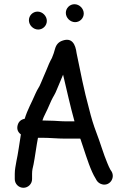

<svg xmlns="http://www.w3.org/2000/svg" viewBox="-20 -832 604 910"><path d="M292 -771C292 -747.7 312.7 -727 336 -727C358.5 -727 377 -745.5 377 -768C377 -791.3 356.3 -812 333 -812C310.5 -812 292 -793.5 292 -771ZM117 -736C117 -712.7 137.7 -692 161 -692C183.5 -692 202 -710.5 202 -733C202 -756.3 181.3 -777 158 -777C135.5 -777 117 -758.5 117 -736ZM132 17V-8C132 -25.2 135 -36 139 -53C144.7 -80.1 153.6 -148 160 -179H179C216.4 -179 253.1 -175 288 -175H360C360 -174.3 360.3 -174 361 -174L375 -132C390.5 -85.5 410.3 -21.7 433 14L438 23C444 32.3 452.5 38.5 463.5 41.5C499.6 51.3 526.7 11.9 509 -19L503 -28L496 -42L488.5 -59.5C471 -100.4 453.4 -161.2 437 -203C422.9 -240.1 413.4 -271.4 402 -317C378 -404.3 361.8 -488.7 343 -580C337.9 -620.5 322.4 -656.4 275 -639C257.7 -633 246.3 -620.3 241 -601C236.3 -584.7 233 -572.8 226 -557C215.4 -538.5 208.2 -520.5 200 -500L188 -472C183.3 -462 178.7 -451 174 -439C165.2 -416.1 159.3 -413.9 148 -388C130.9 -347.3 110.4 -313.1 97 -269C79.7 -265.7 68.7 -256 64 -240C58.7 -221.3 63.7 -206.3 79 -195C74 -163.8 64.3 -95.9 58 -69C54.4 -47.4 50 -29.3 50 -8V17C50 39.5 68.5 58 91 58C113.5 58 132 39.5 132 17ZM219 -260C206.3 -260.7 193.7 -261 181 -261C183 -267 185 -272.3 187 -277C198.9 -300.8 212.7 -330.4 223 -355C234.4 -379.3 239.2 -381.3 250 -409C260.2 -433.7 269.3 -453.7 279 -478C296.5 -404.4 312.6 -330.4 333 -257H288C265.1 -257 241.4 -260 219 -260Z"/></svg>

Font: HoneyBee
Style: Bd
Weight: 700
Foundry: Cannot Into Space Fonts
Version: Version 0.89